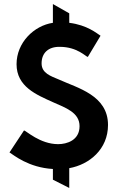

<svg xmlns="http://www.w3.org/2000/svg" viewBox="-20 -825 588 951"><path d="M276 -593C364 -593 406 -543 415 -543L478 -648C459 -660 412 -701 323 -712V-759L242 -805V-712C148 -698 62 -614 62 -507C62 -396 160 -356 242 -319C305 -291 374 -268 374 -200C374 -130 311 -111 268 -111C178 -111 109 -178 99 -179L27 -70C48 -57 121 5 242 12V65L323 106V8C423 -10 515 -86 515 -206C515 -353 364 -389 272 -431C232 -448 186 -462 186 -511C186 -564 221 -594 276 -593Z"/></svg>

Font: Bluebird
Style: Nrw
Weight: 400
Designer: Jasper
Foundry: Cannot Into Space Fonts
Version: Version 0.98